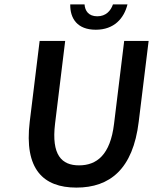

<svg xmlns="http://www.w3.org/2000/svg" viewBox="-20 -840 695 872"><path d="M115 -287C89 -72 176 12 327 12C479 12 584 -72 610 -287L655 -654H544L498 -278C481 -136 419 -89 339 -89C260 -89 213 -136 230 -278L276 -654H160ZM415 -705C498 -705 543 -756 559 -820H493C483 -791 461 -766 422 -766C382 -766 366 -791 364 -820H299C298 -756 331 -705 415 -705Z"/></svg>

Font: Falling Sky
Style: Obl
Weight: 400
Designer: Paul D. Hunt
Foundry: Adobe Systems Incorporated
Version: Version 1.02